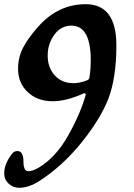

<svg xmlns="http://www.w3.org/2000/svg" viewBox="-40 -612 636 914"><path d="M51 282Q23 282 1.5 262.5Q-20 243 -20 213Q-20 167 19 118Q28 107 43 107Q59 107 65.5 122Q72 137 71.5 155Q71 173 76 188Q81 203 95 203Q116 203 146 185Q225 137 282 37.5Q339 -62 367 -156Q370 -163 366 -166.5Q362 -170 355 -166Q275 -130 211 -130Q138 -130 92 -173.5Q46 -217 46 -284Q46 -341 71.5 -388Q97 -435 141 -484Q236 -592 368 -592Q514 -592 514 -396Q514 -240 475 -140Q437 -44 348.5 66Q260 176 150 248Q98 282 51 282ZM310 -216Q340 -216 375 -230Q385 -234 386 -245Q392 -282 392 -325Q392 -490 300 -490Q250 -490 218.5 -446.5Q187 -403 187 -347Q187 -291 220.5 -253.5Q254 -216 310 -216Z"/></svg>

Font: Joscelyn
Style: Regular
Weight: 400
Designer: Peter S. Baker
Version: Version 1.012